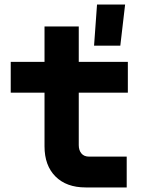

<svg xmlns="http://www.w3.org/2000/svg" viewBox="-20 -821 640 841"><path d="M355 0Q271 0 223 -48Q175 -96 175 -180V-415H27V-550H175V-705H325V-550H540V-415H325V-185Q325 -163 336.5 -149Q348 -135 370 -135H535V0ZM392 -621 405 -801H528L507 -621Z"/></svg>

Font: JetBrains Mono NL ExtraBold
Style: Regular
Weight: 800
Designer: Philipp Nurullin, Konstantin Bulenkov
Foundry: JetBrains
Version: Version 2.304; ttfautohint (v1.8.4.7-5d5b)